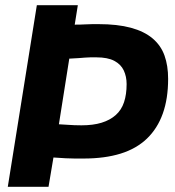

<svg xmlns="http://www.w3.org/2000/svg" viewBox="-20 -720 673 740"><path d="M10 0 122 -700H280L268 -625Q291 -625 307.5 -626Q324 -627 337 -627Q350 -627 359 -627Q433 -627 484.5 -613Q536 -599 568 -572Q600 -545 614 -506Q628 -467 628 -416Q628 -340 607.5 -282.5Q587 -225 546.5 -186Q506 -147 445 -128Q384 -109 302 -109Q284 -109 268 -109Q252 -109 233 -110Q214 -111 186 -113L167 0ZM294 -237Q339 -237 371.5 -247Q404 -257 426 -276.5Q448 -296 458 -326Q468 -356 468 -396Q468 -425 457 -448.5Q446 -472 420.5 -485.5Q395 -499 351 -499Q339 -499 329 -499Q319 -499 308 -498Q297 -497 282.5 -496Q268 -495 247 -494L207 -241Q227 -240 240.5 -239Q254 -238 266.5 -237.5Q279 -237 294 -237Z"/></svg>

Font: Georama ExtraCondensed Thin
Style: Bold Italic
Weight: 700
Italic angle: -9°
Version: Version 1.001